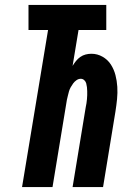

<svg xmlns="http://www.w3.org/2000/svg" viewBox="-20 -755 540 775"><path d="M69 0 174 -634H95V-735H409V-634H297L273 -489Q279 -499 286.5 -508.5Q294 -518 304 -525Q314 -532 325.5 -535Q337 -538 349 -538Q373 -538 394 -526Q415 -514 427.5 -494.5Q440 -475 446 -452Q452 -429 453.5 -404.5Q455 -380 452.5 -355Q450 -330 446 -305L396 0H273L326 -322Q328 -330 329 -338Q330 -346 331 -354.5Q332 -363 332 -371Q332 -379 332 -387Q332 -395 331 -403Q330 -411 328 -418.5Q326 -426 320 -431.5Q314 -437 306 -437Q297 -437 289 -431.5Q281 -426 275.5 -418.5Q270 -411 265.5 -403Q261 -395 258.5 -386.5Q256 -378 254 -369Q252 -360 250 -352L192 0Z"/></svg>

Font: Iosevka Curly Heavy Oblique
Style: Regular
Weight: 900
Italic angle: -9°
Monospace: yes
Designer: Belleve Invis
Foundry: Belleve Invis
Version: Version 11.1.0; ttfautohint (v1.8.3)